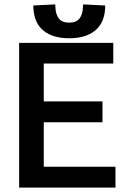

<svg xmlns="http://www.w3.org/2000/svg" viewBox="-20 -853 612 873"><path d="M505 -95V0H67V-658H495V-564H179V-392H446V-297H179V-95ZM231 -833 232 -819Q233 -788 247.5 -769Q262 -750 295 -750Q327 -750 341.5 -769Q356 -788 357 -819L358 -833L458 -828V-814Q454 -747 411 -713Q368 -679 295 -679Q221 -679 178.5 -713Q136 -747 132 -814L131 -828Z"/></svg>

Font: Codetta
Style: Bold
Weight: 700
Designer: Ulrich Proeller
Foundry: PROSA GmbH
Version: Version 2.00;September 29, 2018;FontCreator 11.5.0.2427 64-b